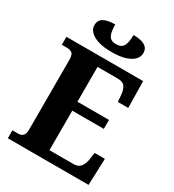

<svg xmlns="http://www.w3.org/2000/svg" viewBox="-218 -1049 1058 1170"><g transform="rotate(30 311.5 -464.0)"><path d="M23 0V-56H64Q109 -56 109 -109V-600Q109 -638 95 -648Q81 -658 62 -658H23V-714H563L566 -527H493L489 -575Q485 -613 471 -631.5Q457 -650 422 -650H279V-405H501V-342H279V-64H449Q482 -64 498 -85Q514 -106 519 -139L526 -187H598L591 0ZM307 -771Q227 -771 181 -796Q135 -821 135 -863Q135 -928 243 -928Q243 -877 256 -851.5Q269 -826 307 -826Q345 -826 358.5 -851.5Q372 -877 372 -928Q479 -928 479 -863Q479 -821 433.5 -796Q388 -771 307 -771Z"/></g></svg>

Font: Noto Serif SemiCondensed ExtraBold
Style: Regular
Weight: 800
Width: 4
Designer: Monotype Design Team
Foundry: Monotype Imaging Inc.
Version: Version 2.015